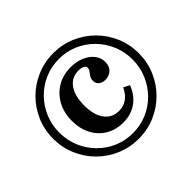

<svg xmlns="http://www.w3.org/2000/svg" viewBox="-150 -819 1018 1018"><g transform="rotate(-45 358.5 -310.0)"><path d="M358.9 11.3Q292.7 11.3 234.3 -13.7Q175.8 -38.7 131.9 -82.7Q87.9 -126.6 62.9 -185.1Q37.9 -243.5 37.9 -309.7Q37.9 -376.6 62.9 -434.7Q87.9 -492.7 131.9 -536.7Q175.8 -580.6 234.3 -605.6Q292.7 -630.6 358.9 -630.6Q425.8 -630.6 483.9 -605.6Q541.9 -580.6 585.9 -536.7Q629.8 -492.7 654.8 -434.7Q679.8 -376.6 679.8 -309.7Q679.8 -243.5 654.8 -185.1Q629.8 -126.6 585.9 -82.7Q541.9 -38.7 483.9 -13.7Q425.8 11.3 358.9 11.3ZM362.1 -107.3Q307.3 -107.3 264.9 -132.3Q222.6 -157.3 198.8 -202.4Q175 -247.6 175 -306.5Q175 -366.9 200.4 -413.7Q225.8 -460.5 270.2 -486.7Q314.5 -512.9 372.6 -512.9Q414.5 -512.9 448.4 -498.4Q482.3 -483.9 502 -458.9Q521.8 -433.9 521.8 -402.4Q521.8 -371.8 503.2 -353.2Q484.7 -334.7 455.6 -334.7Q432.3 -334.7 418.1 -346.8Q404 -358.9 404 -378.2Q404 -394.4 411.7 -405.6Q419.4 -416.9 426.6 -426.6Q433.9 -436.3 433.9 -446.8Q433.9 -458.1 421 -464.5Q408.1 -471 387.9 -471Q337.1 -471 308.1 -430.6Q279 -390.3 279 -318.5Q279 -246 308.9 -206.5Q338.7 -166.9 389.5 -166.9Q423.4 -166.9 449.6 -185.1Q475.8 -203.2 493.5 -240.3L526.6 -222.6Q506.5 -167.7 463.3 -137.5Q420.2 -107.3 362.1 -107.3ZM358.9 -31.5Q415.3 -31.5 464.9 -52.8Q514.5 -74.2 552.4 -112.5Q590.3 -150.8 611.7 -201.6Q633.1 -252.4 633.1 -309.7Q633.1 -366.9 611.7 -417.7Q590.3 -468.5 552.4 -506.9Q514.5 -545.2 464.9 -566.5Q415.3 -587.9 358.9 -587.9Q301.6 -587.9 252 -566.5Q202.4 -545.2 164.5 -506.9Q126.6 -468.5 105.2 -417.7Q83.9 -366.9 83.9 -309.7Q83.9 -252.4 105.2 -201.6Q126.6 -150.8 164.5 -112.5Q202.4 -74.2 252 -52.8Q301.6 -31.5 358.9 -31.5Z"/></g></svg>

Font: Playfair 9pt SemiBold
Style: Regular
Weight: 600
Designer: Claus Eggers Sørensen
Foundry: Claus Eggers Sørensen
Version: Version 2.001;gftools[0.9.30]